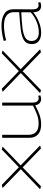

<svg xmlns="http://www.w3.org/2000/svg" viewBox="1020 -1602 592 2673"><g transform="rotate(-90 1316.5 -266.0)"><path d="M17 -4 297 -273 35 -526 78 -538 324 -300 571 -538 611 -526 350 -275 628 -4 586 8 322 -247 59 8Z M917 10Q828 10 781 -33.5Q734 -77 734 -152V-532H776V-159Q776 -99 814 -62Q852 -25 929 -25Q1000 -25 1057.5 -47Q1115 -69 1182 -103V-532H1224V-117Q1224 -63 1242.5 -43.5Q1261 -24 1286 -24Q1302 -24 1318 -31L1326 -2Q1299 10 1272 10Q1244 10 1219 -9Q1194 -28 1187 -72Q1118 -36 1056.5 -13Q995 10 917 10Z M1356 -4 1636 -273 1374 -526 1417 -538 1663 -300 1910 -538 1950 -526 1689 -275 1967 -4 1925 8 1661 -247 1398 8Z M2039 -121Q2039 -192 2088 -226Q2137 -260 2235.5 -273Q2334 -286 2482 -295L2483 -371Q2483 -436 2436 -471.5Q2389 -507 2296 -507Q2253 -507 2201 -500Q2149 -493 2091 -477L2083 -511Q2138 -526 2192.5 -534Q2247 -542 2296 -542Q2400 -542 2462.5 -501.5Q2525 -461 2524 -371L2522 -116Q2522 -63 2538 -44Q2554 -25 2582 -25Q2599 -25 2616 -32L2623 -2Q2598 10 2571 10Q2530 10 2507 -15.5Q2484 -41 2482 -100Q2449 -73 2405 -48Q2361 -23 2307.5 -6.5Q2254 10 2192 10Q2125 10 2082 -21.5Q2039 -53 2039 -121ZM2082 -126Q2082 -73 2114.5 -47.5Q2147 -22 2202 -22Q2272 -22 2346 -51Q2420 -80 2481 -134L2482 -266Q2360 -261 2270 -250.5Q2180 -240 2131 -212Q2082 -184 2082 -126Z"/></g></svg>

Font: Georama Extended ExtraLight
Style: Regular
Weight: 200
Width: 7
Designer: Jean-Baptiste Levee
Foundry: Production Type
Version: Version 1.000